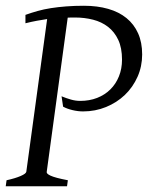

<svg xmlns="http://www.w3.org/2000/svg" viewBox="-20 -650 516 670"><path d="M476.1 -460Q476.1 -418.5 460 -382.1Q443.8 -345.7 415.8 -318.8Q387.7 -292 350.1 -276.6Q312.5 -261.2 270 -261.2Q251.5 -261.2 232.4 -265.9Q213.4 -270.5 200.2 -277.8L194.8 -314Q211.4 -307.1 227.8 -302.5Q244.1 -297.9 259.8 -297.9Q292 -297.9 318.8 -308.3Q345.7 -318.8 365 -337.9Q384.3 -356.9 395 -383.5Q405.8 -410.2 405.8 -441.9Q405.8 -482.9 392.6 -511Q379.4 -539.1 356.9 -556.4Q334.5 -573.7 304.7 -581.3Q274.9 -588.9 242.2 -588.9H229Q222.7 -588.9 216.3 -588.4L143.1 -50.8Q142.1 -47.9 145 -44.4Q147.9 -41 156.2 -37.1Q164.6 -33.2 179.2 -29.3Q193.8 -25.4 216.8 -21L213.9 0H0L2.9 -21Q33.7 -27.8 52.2 -35.9Q70.8 -43.9 71.8 -50.8L144.5 -583.5Q127.4 -581.1 108.9 -577.6Q90.3 -574.2 68.8 -568.8V-598.1Q89.4 -605.5 111.1 -611.6Q132.8 -617.7 157.7 -621.6Q182.6 -625.5 211.2 -627.7Q239.7 -629.9 272.9 -629.9Q319.8 -629.9 357.4 -619.1Q395 -608.4 421.4 -586.9Q447.8 -565.4 461.9 -533.7Q476.1 -502 476.1 -460Z"/></svg>

Font: Gentium Plus APac
Style: Italic
Weight: 400
Italic angle: -8°
Designer: J. Victor Gaultney, Annie Olsen, Iska Routamaa, Becca Hirsbrunner
Foundry: SIL International
Version: Version 5.000